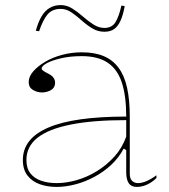

<svg xmlns="http://www.w3.org/2000/svg" viewBox="-20 -721 666 756"><path d="M302 -515Q353 -515 388.5 -500Q424 -485 447 -454Q470 -423 480.5 -375Q491 -327 491 -262V-37Q491 -17 500.5 -8.5Q510 0 523 0Q540 0 559.5 -9Q579 -18 596 -31V-20Q585 -9 572 -1Q559 7 545.5 11Q532 15 519 15Q497 15 487 0.5Q477 -14 477 -43Q477 -76 477 -91.5Q477 -107 477 -114.5Q477 -122 477 -130L467 -136Q448 -100 418 -72Q388 -44 351.5 -24.5Q315 -5 276.5 5Q238 15 203 15Q167 15 137 4.5Q107 -6 88.5 -29.5Q70 -53 70 -91Q70 -176 171 -219Q272 -262 477 -262Q477 -344 459.5 -396.5Q442 -449 403.5 -474.5Q365 -500 302 -500Q256 -500 220 -491.5Q184 -483 164 -472Q144 -461 144 -451Q144 -447 150 -442.5Q156 -438 172 -430Q197 -417 197 -395Q197 -376 181 -366.5Q165 -357 145 -357Q126 -357 109.5 -367Q93 -377 93 -398Q93 -419 110.5 -439.5Q128 -460 157.5 -477.5Q187 -495 224.5 -505Q262 -515 302 -515ZM477 -248Q346 -248 258.5 -230.5Q171 -213 127.5 -178.5Q84 -144 84 -91Q84 -58 100 -38Q116 -18 143 -9Q170 0 203 0Q240 0 281 -11.5Q322 -23 360.5 -46.5Q399 -70 430 -104Q461 -138 477 -183ZM391 -596Q365 -596 343 -609.5Q321 -623 301 -641Q281 -659 261 -672.5Q241 -686 219 -686Q186 -686 167.5 -664.5Q149 -643 134 -598L121 -600Q130 -633 143 -655.5Q156 -678 175 -689.5Q194 -701 219 -701Q243 -701 264.5 -687.5Q286 -674 306.5 -656Q327 -638 348 -624.5Q369 -611 391 -611Q420 -611 434 -632.5Q448 -654 458 -699L471 -697Q465 -663 455 -640.5Q445 -618 430 -607Q415 -596 391 -596Z"/></svg>

Font: Kalnia Thin
Style: Regular
Weight: 100
Version: Version 1.105